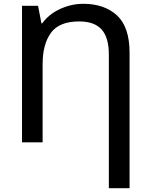

<svg xmlns="http://www.w3.org/2000/svg" viewBox="-20 -745 787 1005"><path d="M416 -725.1C374 -725.1 333.5 -715.8 293.9 -697.8C254.4 -679.2 223.6 -654.3 201.2 -623H196.8L179.2 -714.8H95.2V0H203.1V-410.2C203.1 -479 217.8 -533.2 246.6 -573.2C275.4 -612.8 324.7 -632.8 394 -632.8C504.9 -632.8 549.8 -573.7 549.8 -458V240.2H658.2V-469.2C658.2 -558.6 636.2 -623.5 592.8 -664.1C548.8 -704.6 489.7 -725.1 416 -725.1Z"/></svg>

Font: Noto Reveo Sans
Style: Regular
Weight: 500
Designer: Monotype Design Team
Foundry: Monotype Imaging Inc.
Version: Version 2.007